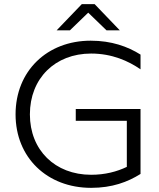

<svg xmlns="http://www.w3.org/2000/svg" viewBox="-20 -894 764 925"><path d="M374 -874 253 -748H317L405 -833L493 -748H557L436 -874ZM419 -52C245 -52 124 -171 124 -343C124 -516 245 -636 419 -636C520 -636 599 -600 657 -560V-631C595 -670 517 -698 417 -698C207 -698 55 -552 55 -343C55 -135 207 11 419 11C520 11 595 -17 657 -56V-369H345V-312H591V-90C543 -67 486 -52 419 -52Z"/></svg>

Font: Roundo
Style: Regular
Weight: 400
Designer: Shiva Nallaperumal
Foundry: Indian Type Foundry
Version: Version 2.000